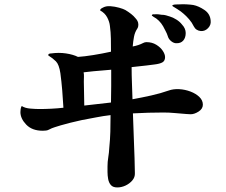

<svg xmlns="http://www.w3.org/2000/svg" viewBox="-20 -812 1040 884"><path d="M492 -491Q480 -490 457.5 -488Q435 -486 410.5 -484Q386 -482 365 -479Q367 -469 366.5 -458Q366 -447 366 -436Q366 -410 367 -382Q368 -354 368 -326L491 -340Q492 -378 492 -415.5Q492 -453 492 -491ZM914 -330Q914 -311 894.5 -298.5Q875 -286 858 -286Q853 -286 848.5 -286.5Q844 -287 839 -287Q811 -289 785 -291.5Q759 -294 733 -294Q701 -294 663.5 -293Q626 -292 592 -290Q594 -220 597 -151.5Q600 -83 601 -15Q602 4 589 19Q576 34 557.5 42.5Q539 51 520 51Q500 51 490.5 40Q481 29 478 12.5Q475 -4 475 -20Q475 -36 475 -46Q475 -67 478.5 -88Q482 -109 483 -130Q487 -169 488 -205.5Q489 -242 489 -282Q455 -278 422 -271.5Q389 -265 356 -259Q332 -254 304.5 -247Q277 -240 260 -235Q247 -231 232.5 -226.5Q218 -222 207 -216Q200 -212 192.5 -211Q185 -210 177 -210Q128 -210 101 -238Q74 -266 74 -296Q74 -301 75 -309Q76 -317 80 -324Q95 -314 120 -312Q145 -310 161 -310Q187 -310 216.5 -311.5Q246 -313 272 -316Q270 -354 266.5 -396Q263 -438 258 -475Q252 -515 237.5 -529.5Q223 -544 202 -557Q202 -563 206.5 -564.5Q211 -566 216 -566Q251 -571 284 -566Q317 -561 339 -550Q369 -552 409.5 -558.5Q450 -565 491 -574Q491 -604 490.5 -634Q490 -664 486 -693Q484 -712 473.5 -732Q463 -752 441 -764Q441 -771 452 -776Q467 -785 488 -783.5Q509 -782 528.5 -776.5Q548 -771 557 -766Q572 -757 584 -747.5Q596 -738 603 -729Q609 -723 613 -715.5Q617 -708 617 -698Q617 -694 616 -689.5Q615 -685 612 -680Q601 -664 597 -643Q593 -622 591 -598Q618 -603 639 -614Q643 -616 646.5 -617Q650 -618 654 -618Q680 -618 699.5 -606Q719 -594 729.5 -578Q740 -562 740 -549Q740 -532 728 -525Q716 -518 690 -515Q676 -513 654.5 -510.5Q633 -508 613.5 -506Q594 -504 586 -503Q586 -466 587.5 -429.5Q589 -393 590 -355Q634 -363 676.5 -372.5Q719 -382 756 -395Q778 -403 805 -401.5Q832 -400 857 -390.5Q882 -381 898 -365.5Q914 -350 914 -330ZM835 -660Q835 -638 823.5 -625Q812 -612 791 -613Q780 -613 768 -622.5Q756 -632 752 -647Q749 -657 742.5 -669Q736 -681 731 -691Q723 -705 711.5 -716.5Q700 -728 686 -735Q685 -737 682 -738Q679 -739 679 -742Q680 -743 681.5 -745Q683 -747 690 -746Q699 -747 710 -746Q721 -745 724 -744Q735 -744 744 -741.5Q753 -739 762 -736Q776 -732 792 -722Q808 -712 818 -699Q835 -681 835 -660ZM950 -716Q952 -697 938 -682.5Q924 -668 905 -669Q882 -671 872 -691Q864 -708 850.5 -723.5Q837 -739 825 -749Q814 -759 796.5 -770Q779 -781 777 -782Q775 -783 773 -786Q773 -788 779 -790Q781 -791 790.5 -791.5Q800 -792 810 -792Q820 -793 838.5 -792Q857 -791 870 -789Q895 -784 921.5 -766Q948 -748 950 -716Z"/></svg>

Font: Kaisei Tokumin
Style: Bold
Weight: 700
Designer: Font-Kai, 金井和夫
Foundry: KAZUO KANAI
Version: Version 5.003